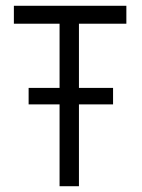

<svg xmlns="http://www.w3.org/2000/svg" viewBox="-20 -644 490 664"><path d="M186 0V-283H79V-340H186V-562H28V-624H417V-562H253V-340H371V-283H253V0Z"/></svg>

Font: Inconsolata SemiCondensed
Style: Regular
Weight: 400
Width: 4
Monospace: yes
Designer: Raph Levien, Cyreal, Brenton Simpson
Foundry: Raph Levien, Cyreal, Google
Version: Version 3.000; ttfautohint (v1.8.2.53-6de2)